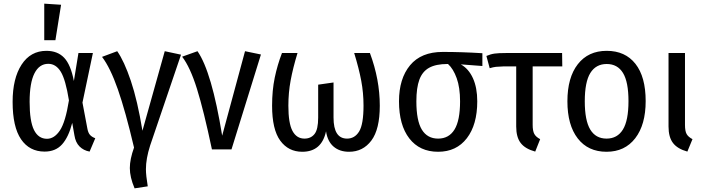

<svg xmlns="http://www.w3.org/2000/svg" viewBox="-20 -817 3851 1050"><path d="M384 -374 409 -527H488L431 -256L458 -113Q462 -91 472 -79.5Q482 -68 501 -61L470 12Q437 6 415 -16Q393 -38 387 -77L375 -145Q355 -67 319.5 -27.5Q284 12 224 12Q141 12 95 -55.5Q49 -123 49 -260Q49 -388 98 -463.5Q147 -539 234 -539Q295 -539 331 -501Q367 -463 384 -374ZM142 -260Q142 -154 166 -106Q190 -58 237 -58Q277 -58 307.5 -103.5Q338 -149 357 -268Q339 -381 312.5 -424.5Q286 -468 244 -468Q195 -468 168.5 -416Q142 -364 142 -260ZM314 -791 283 -597H222V-797Z M759 -102 881 -537 970 -518 801 -21Q778 51 778 108Q778 142 788 202L716 213Q690 152 690 102Q690 54 713 -10Q666 -210 624.5 -328.5Q583 -447 538 -506L621 -537Q659 -483 695.5 -375Q732 -267 759 -102Z M1195 -75 1320 -537 1407 -519 1246 0H1139Q1094 -213 1057 -331.5Q1020 -450 976 -507L1060 -537Q1138 -425 1195 -75Z M2057 -239Q2057 -110 2011 -48.5Q1965 13 1889 13Q1837 13 1804 -15.5Q1771 -44 1763 -99Q1739 13 1633 13Q1557 13 1512.5 -48Q1468 -109 1468 -239Q1468 -323 1482.5 -392.5Q1497 -462 1522 -527H1607Q1582 -445 1569.5 -377.5Q1557 -310 1557 -239Q1557 -143 1579.5 -101Q1602 -59 1645 -59Q1680 -59 1700 -84Q1720 -109 1720 -174V-354L1804 -366V-174Q1804 -59 1878 -59Q1920 -59 1944 -98Q1968 -137 1968 -240Q1968 -309 1955.5 -375.5Q1943 -442 1917 -527H2003Q2057 -382 2057 -239Z M2618 -456 2500 -465Q2543 -441 2566.5 -389Q2590 -337 2590 -263Q2590 -135 2533 -61Q2476 13 2376 13Q2275 13 2218.5 -60Q2162 -133 2162 -263Q2162 -387 2222.5 -460Q2283 -533 2401 -533Q2506 -533 2618 -526ZM2496 -263Q2496 -338 2477.5 -389.5Q2459 -441 2430 -467H2427Q2364 -467 2327 -446.5Q2290 -426 2273.5 -381.5Q2257 -337 2257 -263Q2257 -157 2287 -108Q2317 -59 2376 -59Q2435 -59 2465.5 -108.5Q2496 -158 2496 -263Z M2934 -56 2907 12Q2852 -3 2827.5 -35Q2803 -67 2803 -125V-454H2736Q2706 -453 2692 -451.5Q2678 -450 2658 -444L2640 -511Q2663 -521 2685 -524Q2707 -527 2747 -527H3054L3055 -454H2893V-134Q2893 -101 2902 -84.5Q2911 -68 2934 -56Z M3511 -264Q3511 -135 3454 -61Q3397 13 3297 13Q3196 13 3139.5 -60Q3083 -133 3083 -263Q3083 -393 3140 -466Q3197 -539 3298 -539Q3399 -539 3455 -468Q3511 -397 3511 -264ZM3178 -263Q3178 -158 3208 -108.5Q3238 -59 3297 -59Q3356 -59 3386.5 -108.5Q3417 -158 3417 -264Q3417 -369 3387 -418Q3357 -467 3298 -467Q3239 -467 3208.5 -418Q3178 -369 3178 -263Z M3726 -134Q3726 -100 3735 -84Q3744 -68 3767 -56L3739 12Q3685 -3 3660.5 -35Q3636 -67 3636 -125V-527H3726Z"/></svg>

Font: Fira Sans Condensed
Style: Regular
Weight: 400
Width: 3
Designer: bBox Type GmbH & Carrois Corporate GbR & Edenspiekermann AG
Foundry: bBox Type GmbH & Carrois Corporate GbR & Edenspiekermann AG
Version: Version 4.301